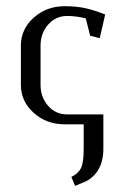

<svg xmlns="http://www.w3.org/2000/svg" viewBox="-20 -404 420 624"><path d="M47.9 -127.9V-255.9Q47.9 -309.1 89.4 -346.4Q130.9 -383.8 189.9 -383.8Q227.5 -383.8 256.1 -377.7Q284.7 -371.6 321.8 -356.9L304.2 -279.8L272.9 -288.1L258.8 -344.2Q228 -352.1 198.2 -352.1Q160.6 -352.1 136.2 -323.7Q111.8 -295.4 111.8 -255.9V-127.9Q111.8 -88.4 136.2 -60.3Q160.6 -32.2 198.2 -32.2H315.9V80.1Q315.9 120.1 299.3 147.9Q282.7 175.8 252.9 188L224.1 200.2L211.9 170.9Q234.4 160.2 243.2 142.3Q252 124.5 252 80.1V0H189.9Q130.9 0 89.4 -37.4Q47.9 -74.7 47.9 -127.9Z"/></svg>

Font: Gawaa
Style: Regular
Weight: 400
Designer: T. Christopher White
Version: Version 1.0